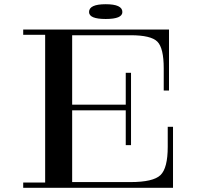

<svg xmlns="http://www.w3.org/2000/svg" viewBox="-20 -890 970 910"><path d="M322 0H194V-750H322ZM266 0H90V-25H266ZM90 -725V-750H266V-725ZM590 -394V-367H289V-394ZM781 -461H756V-566Q756 -662 726 -692.5Q696 -723 599 -723H298V-750H781ZM800 -289V0H298V-27H598Q706 -27 740.5 -60Q775 -93 775 -194V-289ZM576 -202V-545H601V-202ZM560 -833Q560 -870 481 -870Q402 -870 402 -833Q402 -800 481 -800Q560 -800 560 -833Z"/></svg>

Font: Solide Mirage
Style: Mono
Weight: 400
Width: 6
Designer: Jérémy Landes
Foundry: Velvetyne Type Foundry
Version: Version 1.1